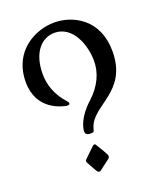

<svg xmlns="http://www.w3.org/2000/svg" viewBox="-132 -782 718 865"><g transform="rotate(-20 227.0 -349.5)"><path d="M232 -700C140 -700 20 -639 20 -491C20 -355 138 -332 156 -328H159H163C169 -328 172 -330 172 -335C172 -338 170 -342 167 -345C120 -396 104 -450 104 -499C104 -603 156 -656 217 -656C305 -656 342 -551 342 -477C342 -421 319 -365 262 -313C203 -260 191 -209 191 -193C191 -180 200 -174 211 -174C231 -174 231 -173 236 -192C264 -292 435 -291 435 -489C435 -643 320 -700 232 -700ZM256 -56C254 -63 226 -110 221 -117C220 -120 217 -122 214 -122C211 -122 208 -120 205 -117L158 -72C155 -69 153 -66 153 -63C153 -60 156 -57 157 -53C162 -45 179 -12 185 -4C188 -1 191 1 194 1C198 1 202 -1 205 -4C206 -4 237 -29 247 -36C255 -41 257 -46 257 -51C257 -53 257 -55 256 -56Z"/></g></svg>

Font: Engagement
Style: Regular
Weight: 400
Designer: Astigmatic (AOETI)
Foundry: Astigmatic (AOETI)
Version: Version 1.000